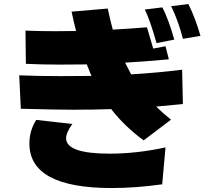

<svg xmlns="http://www.w3.org/2000/svg" viewBox="-20 -864 1040 960"><path d="M76.2 -487.3Q169.9 -483.4 282.2 -483.4Q394.5 -483.4 437.5 -484.4Q434.6 -489.3 414.1 -542Q377 -541 281.7 -541Q186.5 -541 109.4 -544.9L107.4 -710.9Q180.7 -708 253.4 -708Q326.2 -708 360.4 -709Q346.7 -762.7 337.9 -805.7L518.6 -821.3Q533.2 -753.9 543.9 -715.8Q628.9 -720.7 714.8 -727.5Q720.7 -710 746.1 -621.1L807.6 -632.8L824.2 -567.4Q696.3 -555.7 605.5 -550.8Q628.9 -504.9 635.7 -492.2Q779.3 -501 890.6 -515.6L894.5 -343.8Q850.6 -338.9 760.7 -331.1Q787.1 -304.7 835 -265.6L698.2 -162.1Q601.6 -233.4 536.1 -318.4Q445.3 -315.4 350.1 -315.4Q254.9 -315.4 84 -320.3ZM127 -146.5Q127 -210.9 161.1 -264.6L341.8 -244.1Q310.5 -201.2 310.5 -172.9Q310.5 -95.7 528.3 -95.7Q663.1 -95.7 807.6 -127L791 57.6Q657.2 76.2 539.1 76.2Q127 76.2 127 -146.5ZM704.1 -816.4 792 -827.1Q821.3 -770.5 851.6 -666L762.7 -648.4Q730.5 -762.7 704.1 -816.4ZM835.9 -833 921.9 -843.8Q956.1 -775.4 982.4 -684.6L894.5 -669.9Q873 -755.9 835.9 -833Z"/></svg>

Font: GenEi M Gothic v2 Black
Style: Regular
Weight: 900
Version: Version 2.0